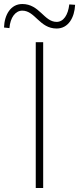

<svg xmlns="http://www.w3.org/2000/svg" viewBox="-68 -936 394 956"><path d="M110 0H147V-726H110ZM214 -794C272 -794 303 -848 306 -912L277 -914C271 -861 248 -827 214 -827C151 -827 129 -916 43 -916C-15 -916 -46 -862 -48 -799L-21 -796C-17 -849 9 -883 43 -883C107 -883 129 -794 214 -794Z"/></svg>

Font: Noto Sans T Chinese Thin
Style: Regular
Weight: 100
Designer: Ryoko NISHIZUKA (kana & ideographs); Paul D. Hunt (Latin, Greek & Cyrillic); Wenlong ZHANG (bopomofo); Sandoll Communica
Foundry: Adobe Systems Incorporated
Version: Version 1.000;PS 1;hotconv 1.0.78;makeotf.lib2.5.61930